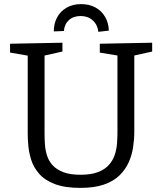

<svg xmlns="http://www.w3.org/2000/svg" viewBox="-20 -906 789 935"><path d="M466 -693 721 -698V-655L622 -633L634 -654V-264Q634 -227 628 -188Q622 -149 606 -114Q590 -79 561 -51Q532 -23 485.5 -7Q439 9 371 9Q295 9 246 -10Q197 -29 170 -60.5Q143 -92 132 -127.5Q121 -163 118 -196Q115 -229 115 -253V-654L127 -633L29 -650V-693L284 -698V-655L186 -633L197 -654V-253Q197 -228 199 -200.5Q201 -173 209.5 -147Q218 -121 237 -100.5Q256 -80 288.5 -67.5Q321 -55 372 -55Q424 -55 457.5 -68Q491 -81 510.5 -103Q530 -125 539 -152.5Q548 -180 550 -208.5Q552 -237 552 -264V-654L562 -634L466 -650ZM375 -886Q414 -886 444 -870Q474 -854 491.5 -824.5Q509 -795 510 -757L459 -751Q455 -786 431.5 -807Q408 -828 373 -828Q338 -828 316 -808.5Q294 -789 291 -755L242 -753Q242 -792 258.5 -822Q275 -852 305 -869Q335 -886 375 -886Z"/></svg>

Font: Pack4
Style: Regular
Weight: 400
Version: Version 2.002